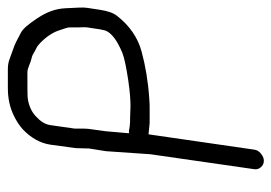

<svg xmlns="http://www.w3.org/2000/svg" viewBox="-124 -578 708 501"><g transform="rotate(-90 230.5 -328.0)"><path d="M145 -488 154 -551C156 -565 164 -577 176 -588C187 -599 203 -607 223 -610C229 -611 252 -611 292 -611C297 -611 304 -609 311 -606C318 -603 324 -601 329 -600C334 -599 338 -597 343 -594C348 -591 352 -589 356 -587C360 -585 365 -581 370 -576C386 -560 397 -543 402 -526C403 -522 405 -518 406 -514C407 -510 409 -506 409 -500V-478C409 -470 410 -462 409 -455L404 -422C403 -418 402 -413 401 -408C395 -392 376 -377 342 -363C329 -358 305 -353 272 -348C239 -343 216 -342 204 -342C192 -342 182 -343 174 -343C166 -343 158 -343 151 -344L139 -346H133V-349L138 -406L144 -450C145 -457 145 -469 145 -488ZM78 -290 39 -19C38 -12 40 -7 44 -2C48 3 54 6 61 6C68 6 74 3 80 -2C86 -7 89 -12 90 -19L130 -295C148 -293 158 -292 161 -292H178H197C204 -292 213 -292 223 -293C268 -296 309 -303 346 -313C383 -323 414 -345 439 -377C447 -387 452 -402 455 -422L460 -455C462 -466 460 -484 459 -511C458 -537 449 -561 433 -585C417 -609 405 -623 395 -628C385 -633 378 -637 372 -640C366 -643 359 -646 350 -649C341 -652 333 -655 325 -658C317 -661 308 -662 299 -662H251C224 -662 201 -657 180 -647C165 -640 153 -632 143 -623C121 -602 107 -578 103 -551L94 -485L93 -450L86 -406Z"/></g></svg>

Font: AppleStorm
Style: Ita
Weight: 400
Foundry: Cannot Into Space Fonts
Version: Version 1.01